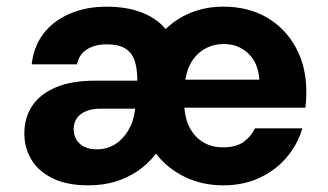

<svg xmlns="http://www.w3.org/2000/svg" viewBox="-20 -544 985 576"><path d="M245 12Q181 12 138 -9Q95 -30 74 -65.5Q53 -101 53 -143Q53 -190 76 -225.5Q99 -261 146.5 -281.5Q194 -302 265 -302H392Q392 -339 383.5 -363Q375 -387 355 -399Q335 -411 300 -411Q265 -411 241 -396Q217 -381 211 -351H75Q81 -404 110 -442.5Q139 -481 188.5 -502.5Q238 -524 300 -524Q359 -524 404 -507Q449 -490 477 -457Q510 -489 554 -506.5Q598 -524 650 -524Q726 -524 781.5 -491Q837 -458 868 -400.5Q899 -343 899 -269Q899 -259 898.5 -246.5Q898 -234 896 -221H533Q536 -184 551 -157.5Q566 -131 591 -116.5Q616 -102 649 -102Q688 -102 710.5 -118Q733 -134 745 -159H887Q873 -111 840 -72Q807 -33 758.5 -10.5Q710 12 650 12Q586 12 534 -13.5Q482 -39 448 -83Q425 -53 394.5 -32Q364 -11 327 0.5Q290 12 245 12ZM270 -96Q301 -96 325 -111Q349 -126 365 -153Q381 -180 385 -214V-218H283Q255 -218 237 -210Q219 -202 210 -188.5Q201 -175 201 -157Q201 -138 210 -124Q219 -110 234.5 -103Q250 -96 270 -96ZM536 -305H758Q755 -355 725 -383.5Q695 -412 651 -412Q623 -412 599 -400Q575 -388 558.5 -364.5Q542 -341 536 -305Z"/></svg>

Font: DM Sans 12pt ExtraBold
Style: Regular
Weight: 800
Version: Version 4.004;gftools[0.9.30]